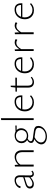

<svg xmlns="http://www.w3.org/2000/svg" viewBox="1551 -2305 1043 4185"><g transform="rotate(-90 2072.5 -212.5)"><path d="M372 4Q338 4 318.5 -20.5Q299 -45 300 -92L304 -291Q305 -325 296 -345.5Q287 -366 270 -376.5Q253 -387 231 -387Q207 -387 178.5 -375.5Q150 -364 129.5 -341.5Q109 -319 105 -286L64 -290Q68 -318 85 -341Q102 -364 126 -381Q150 -398 179 -407Q208 -416 237 -416Q291 -416 318 -384Q345 -352 344 -297L341 -85Q340 -56 350.5 -41Q361 -26 381 -26Q393 -26 406 -32.5Q419 -39 428 -51L446 -32Q433 -15 414 -5.5Q395 4 372 4ZM151 4Q109 4 82.5 -19Q56 -42 56 -81Q56 -104 65.5 -123Q75 -142 96.5 -157.5Q118 -173 156 -183L323 -234L328 -208L167 -156Q125 -143 111 -125.5Q97 -108 97 -87Q97 -57 116.5 -42.5Q136 -28 164 -28Q197 -28 234 -49.5Q271 -71 314 -107L325 -89Q283 -50 240 -23Q197 4 151 4Z M849 0V-244Q849 -310 819.5 -346.5Q790 -383 735 -383Q706 -383 674 -371Q642 -359 614 -334Q586 -309 566 -268L550 -285Q570 -333 603.5 -361Q637 -389 676 -402Q715 -415 749 -415Q793 -415 824.5 -396Q856 -377 873 -342Q890 -307 890 -257V0ZM535 0V-407L570 -414L577 -308V0Z M1187 289Q1138 289 1100 274Q1062 259 1040 231.5Q1018 204 1018 167Q1018 121 1055.5 75Q1093 29 1171 -6L1186 12Q1120 45 1090 82.5Q1060 120 1060 159Q1060 207 1097.5 234Q1135 261 1195 261Q1248 261 1289.5 240.5Q1331 220 1355 186Q1379 152 1379 112Q1379 78 1361.5 62Q1344 46 1308 38.5Q1272 31 1215 25Q1169 20 1131.5 13.5Q1094 7 1071.5 -8.5Q1049 -24 1049 -53Q1049 -75 1058.5 -92Q1068 -109 1086.5 -124.5Q1105 -140 1132 -156L1153 -137Q1122 -120 1104 -103.5Q1086 -87 1086 -65Q1086 -45 1103 -34Q1120 -23 1153 -17.5Q1186 -12 1234 -7Q1293 -1 1334.5 8Q1376 17 1398 38Q1420 59 1420 101Q1420 152 1388.5 195Q1357 238 1304.5 263.5Q1252 289 1187 289ZM1203 -119Q1157 -119 1121 -138Q1085 -157 1064.5 -190Q1044 -223 1044 -265Q1044 -309 1066 -343Q1088 -377 1125.5 -396Q1163 -415 1211 -415Q1281 -415 1325.5 -375Q1370 -335 1370 -272Q1370 -229 1348.5 -194Q1327 -159 1289 -139Q1251 -119 1203 -119ZM1208 -148Q1245 -148 1272 -163Q1299 -178 1314.5 -205.5Q1330 -233 1330 -266Q1330 -320 1295 -353.5Q1260 -387 1205 -387Q1152 -387 1118 -354Q1084 -321 1084 -268Q1084 -234 1100 -206.5Q1116 -179 1144 -163.5Q1172 -148 1208 -148ZM1285 -371 1273 -394 1429 -400V-371Z M1548 0V-708L1589 -714V0Z M1934 6Q1876 6 1832 -18.5Q1788 -43 1763 -87Q1738 -131 1738 -191Q1738 -259 1765.5 -309.5Q1793 -360 1840.5 -388Q1888 -416 1948 -416Q2018 -416 2052 -377.5Q2086 -339 2086 -271Q2086 -265 2086 -259Q2086 -253 2085 -247H2049V-271Q2049 -329 2023.5 -357Q1998 -385 1946 -385Q1897 -385 1859 -361.5Q1821 -338 1799.5 -296Q1778 -254 1778 -196Q1778 -119 1823.5 -73Q1869 -27 1941 -27Q1976 -27 2008 -40Q2040 -53 2070 -81L2088 -58Q2062 -34 2036.5 -20Q2011 -6 1986 0Q1961 6 1934 6ZM1767 -247 1773 -276H2078V-247Z M2372 7Q2337 7 2310.5 -7.5Q2284 -22 2270 -49Q2256 -76 2256 -114V-390L2268 -498L2298 -502V-120Q2298 -75 2320 -50Q2342 -25 2382 -25Q2406 -25 2430 -34.5Q2454 -44 2477 -64L2491 -42Q2463 -16 2432.5 -4.5Q2402 7 2372 7ZM2471 -366H2167L2169 -397L2473 -400Z M2764 6Q2706 6 2662 -18.5Q2618 -43 2593 -87Q2568 -131 2568 -191Q2568 -259 2595.5 -309.5Q2623 -360 2670.5 -388Q2718 -416 2778 -416Q2848 -416 2882 -377.5Q2916 -339 2916 -271Q2916 -265 2916 -259Q2916 -253 2915 -247H2879V-271Q2879 -329 2853.5 -357Q2828 -385 2776 -385Q2727 -385 2689 -361.5Q2651 -338 2629.5 -296Q2608 -254 2608 -196Q2608 -119 2653.5 -73Q2699 -27 2771 -27Q2806 -27 2838 -40Q2870 -53 2900 -81L2918 -58Q2892 -34 2866.5 -20Q2841 -6 2816 0Q2791 6 2764 6ZM2597 -247 2603 -276H2908V-247Z M3053 0V-408L3088 -414L3094 -297V0ZM3087 -260 3075 -281Q3108 -344 3149 -379Q3190 -414 3244 -414Q3264 -414 3282.5 -408Q3301 -402 3314 -389L3295 -355Q3284 -366 3267.5 -372Q3251 -378 3233 -378Q3189 -378 3154 -347Q3119 -316 3087 -260Z M3420 0V-408L3455 -414L3461 -297V0ZM3454 -260 3442 -281Q3475 -344 3516 -379Q3557 -414 3611 -414Q3631 -414 3649.5 -408Q3668 -402 3681 -389L3662 -355Q3651 -366 3634.5 -372Q3618 -378 3600 -378Q3556 -378 3521 -347Q3486 -316 3454 -260Z M3942 6Q3884 6 3840 -18.5Q3796 -43 3771 -87Q3746 -131 3746 -191Q3746 -259 3773.5 -309.5Q3801 -360 3848.5 -388Q3896 -416 3956 -416Q4026 -416 4060 -377.5Q4094 -339 4094 -271Q4094 -265 4094 -259Q4094 -253 4093 -247H4057V-271Q4057 -329 4031.5 -357Q4006 -385 3954 -385Q3905 -385 3867 -361.5Q3829 -338 3807.5 -296Q3786 -254 3786 -196Q3786 -119 3831.5 -73Q3877 -27 3949 -27Q3984 -27 4016 -40Q4048 -53 4078 -81L4096 -58Q4070 -34 4044.5 -20Q4019 -6 3994 0Q3969 6 3942 6ZM3775 -247 3781 -276H4086V-247Z"/></g></svg>

Font: Ysabeau ExtraLight
Style: Regular
Weight: 250
Designer: Christian Thalmann (Catharsis Fonts)
Version: Version 2.002